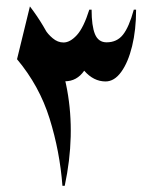

<svg xmlns="http://www.w3.org/2000/svg" viewBox="-20 -580 487 611"><path d="M405.8 -549.3H413.1Q413.1 -484.9 400.4 -433.1Q387.7 -381.3 365.7 -351.1Q343.8 -320.8 315.9 -320.8Q277.8 -320.8 248 -355Q224.6 -321.3 186.5 -321.3Q162.1 -321.3 146 -338.9L124 -485.4Q131.8 -471.7 147.7 -458.3Q163.6 -444.8 182.1 -444.8Q203.1 -444.8 224.6 -468.3Q246.1 -491.7 264.2 -549.3H271.5Q271.5 -497.6 282.2 -471.4Q293 -445.3 319.3 -445.3Q352.1 -445.3 371.3 -469.5Q390.6 -493.7 405.8 -549.3ZM34.2 -391.6 75.2 -559.6Q167 -439.5 193.6 -294.2Q220.2 -148.9 186 11.2H178.7Q170.4 -98.1 137.9 -202.4Q105.5 -306.6 34.2 -391.6Z"/></svg>

Font: Lateef
Style: Bold
Weight: 700
Designer: SIL International
Foundry: SIL International
Version: Version 4.200